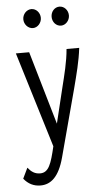

<svg xmlns="http://www.w3.org/2000/svg" viewBox="-57 -695 490 906"><g transform="rotate(-5 187.5 -242.5)"><path d="M127 -569C149 -569 168 -590 168 -614C168 -639 149 -659 127 -659C104 -659 85 -638 85 -614C85 -590 104 -569 127 -569ZM260 -569C282 -569 301 -590 301 -614C301 -639 282 -659 260 -659C237 -659 219 -639 219 -614C219 -589 237 -569 260 -569ZM98 174C147 174 186 141 210 52L296 -270C312 -332 329 -395 336 -457H276C271 -396 255 -336 240 -275L200 -110L99 -457H36L174 -5C155 76 142 117 101 117C76 117 59 105 43 85L19 135C40 161 66 174 98 174Z"/></g></svg>

Font: Inconsolata Condensed Thin
Style: Regular
Weight: 100
Width: 3
Monospace: yes
Designer: Raph Levien, Cyreal, Brenton Simpson
Foundry: Raph Levien, Cyreal, Google
Version: Version 3.100